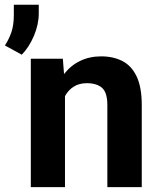

<svg xmlns="http://www.w3.org/2000/svg" viewBox="-75 -770 655 790"><path d="M282.2 -427.7Q250.5 -427.7 228 -413.3Q205.6 -398.9 192.4 -374.5V0H51.8V-528.3H183.6L188.5 -465.3Q215.8 -500.5 254.6 -519.3Q293.5 -538.1 341.3 -538.1Q391.1 -538.1 428.7 -518.8Q466.3 -499.5 487.3 -455.3Q508.3 -411.1 508.3 -336.9V0H366.7V-337.4Q366.7 -389.6 344.7 -408.7Q322.8 -427.7 282.2 -427.7ZM84.5 -750.5V-715.3Q84.5 -669.4 64.5 -622.3Q44.4 -575.2 14.6 -544.9L-54.7 -583Q-37.6 -609.4 -27.8 -638.4Q-18.1 -667.5 -18.1 -708.5V-750.5Z"/></svg>

Font: Vazirmatn RD UI
Style: Bold
Weight: 700
Designer: Saber Rastikerdar
Foundry: Saber Rastikerdar
Version: Version 33.003